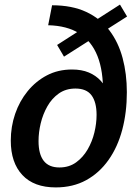

<svg xmlns="http://www.w3.org/2000/svg" viewBox="-20 -806 608 837"><path d="M223 11Q128 11 77.5 -43Q27 -97 27 -193Q27 -254 46 -309.5Q65 -365 100.5 -408.5Q136 -452 184.5 -477.5Q233 -503 294 -503Q336 -503 367 -490Q398 -477 419.5 -453.5Q441 -430 451 -398H429Q431 -496 405 -561.5Q379 -627 325.5 -660.5Q272 -694 190 -696L207 -783Q294 -783 356 -754Q418 -725 457 -673.5Q496 -622 514.5 -553Q533 -484 533 -404Q533 -316 513 -240.5Q493 -165 453 -108.5Q413 -52 355.5 -20.5Q298 11 223 11ZM239 -76Q281 -76 311.5 -98Q342 -120 362 -154.5Q382 -189 391.5 -228.5Q401 -268 401 -305Q401 -361 379 -390.5Q357 -420 309 -420Q267 -420 236.5 -398.5Q206 -377 186.5 -342.5Q167 -308 157.5 -268.5Q148 -229 148 -191Q148 -134 170.5 -105Q193 -76 239 -76ZM259 -559 229 -610 503 -786 534 -734Z"/></svg>

Font: Bitter Thin SemiBold
Style: Italic
Weight: 600
Italic angle: -9°
Version: Version 2.002